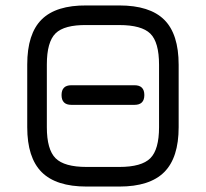

<svg xmlns="http://www.w3.org/2000/svg" viewBox="-20 -685 756 705"><path d="M298 0Q186 0 133 -53Q80 -106 80 -218V-448Q80 -561 133 -613.5Q186 -666 298 -665H418Q530 -665 583 -612.5Q636 -560 636 -447V-218Q636 -106 583 -53Q530 0 418 0ZM152 -218Q152 -136 184 -104Q216 -72 298 -72H418Q500 -72 532 -104Q564 -136 564 -218V-447Q564 -530 532 -561.5Q500 -593 418 -593H298Q216 -594 184 -562.5Q152 -531 152 -448ZM242 -300Q206 -300 206 -336Q206 -372 242 -372H474Q510 -372 510 -336Q510 -300 474 -300Z"/></svg>

Font: Jura SemiBold
Style: Regular
Weight: 600
Designer: Daniel Johnson, Alexei Vanyashin
Foundry: Daniel Johnson
Version: Version 5.103